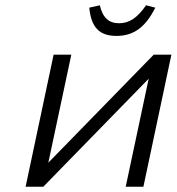

<svg xmlns="http://www.w3.org/2000/svg" viewBox="-20 -707 669 727"><path d="M77 0H144L543 -409L456 0H523L629 -500H562L163 -91L250 -500H183ZM318 -678 358 -687C369 -639 393 -619 431 -619C469 -619 500 -639 533 -687L568 -678C531 -604 486 -571 421 -571C356 -571 325 -604 318 -678Z"/></svg>

Font: LT Wave Mono Light
Style: Italic
Weight: 300
Designer: Daniel Lyons
Version: Version 2.5 (Glyphs App)